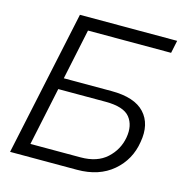

<svg xmlns="http://www.w3.org/2000/svg" viewBox="-105 -808 871 906"><g transform="rotate(15 330.5 -355.0)"><path d="M24 0 175 -710H650L637 -648H231L179 -401H412Q525 -401 574 -348Q623 -295 607 -205Q593 -115 525.5 -57.5Q458 0 351 0ZM107 -61H352Q433 -61 479.5 -103.5Q526 -146 537 -207Q548 -268 517.5 -306.5Q487 -345 398 -345H167Z"/></g></svg>

Font: Raleway-v4020
Style: Italic
Weight: 400
Italic angle: -12°
Designer: Matt McInerney, Pablo Impallari, Rodrigo Fuenzalida
Foundry: Matt McInerney, Pablo Impallari, Rodrigo Fuenzalida
Version: Version 4.020;PS 004.020;hotconv 1.0.88;makeotf.lib2.5.64775